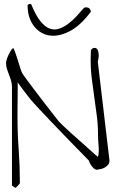

<svg xmlns="http://www.w3.org/2000/svg" viewBox="-20 -880 601 948"><path d="M39.1 -450.2Q39.1 -466.8 34.7 -481.9Q30.3 -497.1 24.4 -511.2Q18.6 -525.4 14.2 -539.6Q9.8 -553.7 9.8 -569.3Q9.8 -575.2 13.2 -586.4Q16.6 -597.7 22 -608.9Q27.3 -620.1 33.2 -629.9Q39.1 -639.6 44.9 -642.6Q47.9 -641.6 54.2 -624Q60.5 -606.4 67.4 -584.5Q74.2 -562.5 80.6 -542.5Q86.9 -522.5 89.8 -518.6Q95.7 -508.8 109.9 -489.7Q124 -470.7 141.6 -447.3Q159.2 -423.8 178.7 -398.4Q198.2 -373 216.3 -349.6Q234.4 -326.2 249 -307.6Q263.7 -289.1 270.5 -280.3Q273.4 -276.4 290 -260.7Q306.6 -245.1 329.1 -224.6L373 -185.5Q394.5 -166 407.2 -155.3Q408.2 -153.3 417 -146Q425.8 -138.7 435.1 -129.9Q444.3 -121.1 453.1 -113.8Q461.9 -106.4 463.9 -105.5Q469.7 -128.9 466.8 -160.2Q463.9 -191.4 463.9 -216.8Q463.9 -262.7 458 -308.1Q452.1 -353.5 445.8 -398.4Q439.5 -443.4 433.6 -488.8Q427.7 -534.2 427.7 -580.1V-590.8Q427.7 -598.6 428.2 -606.9Q428.7 -615.2 428.7 -622.1V-631.8Q435.5 -643.6 446.3 -643.6Q458 -643.6 462.4 -633.3Q466.8 -623 467.3 -610.8Q467.8 -598.6 465.3 -587.4Q462.9 -576.2 462.9 -575.2L520.5 -87.9Q520.5 -74.2 513.7 -66.4Q506.8 -58.6 498 -53.2Q489.3 -47.9 479.5 -45.9Q469.7 -43.9 462.9 -43Q461.9 -42 460.9 -42H457Q451.2 -42 444.8 -47.4Q438.5 -52.7 433.1 -59.6Q427.7 -66.4 423.8 -74.7Q419.9 -83 418 -87.9Q408.2 -98.6 386.2 -120.6Q364.3 -142.6 337.9 -169.9Q311.5 -197.3 281.7 -228Q252 -258.8 225.1 -287.1Q198.2 -315.4 177.2 -337.9Q156.2 -360.4 146.5 -371.1Q141.6 -376 129.9 -390.1Q118.2 -404.3 106 -420.9Q93.8 -437.5 82.5 -452.1Q71.3 -466.8 67.4 -473.6V-439.5Q67.4 -415 66.9 -388.2Q66.4 -361.3 66.4 -336.9V-302.7Q66.4 -220.7 72.3 -140.6Q78.1 -60.5 78.1 21.5V25.4Q76.2 28.3 67.9 37.1Q59.6 45.9 55.7 47.9L39.1 36.1ZM116.2 -854.5Q120.1 -860.4 129.9 -860.4Q133.8 -860.4 133.8 -859.4Q156.2 -804.7 179.2 -775.9Q202.1 -747.1 225.6 -738.8Q249 -730.5 272 -738.3Q294.9 -746.1 316.4 -762.2Q337.9 -778.3 356.9 -798.8Q376 -819.3 391.6 -837.9Q395.5 -841.8 397.9 -842.8Q400.4 -843.8 404.3 -843.8Q417 -843.8 422.9 -836.4Q428.7 -829.1 428.7 -822.3Q374 -749 317.9 -722.7Q261.7 -696.3 217.3 -706.1Q172.9 -715.8 144.5 -755.4Q116.2 -794.9 116.2 -854.5Z"/></svg>

Font: Waiting for the Sunrise
Style: Regular
Weight: 300
Version: Version 1.001 2001